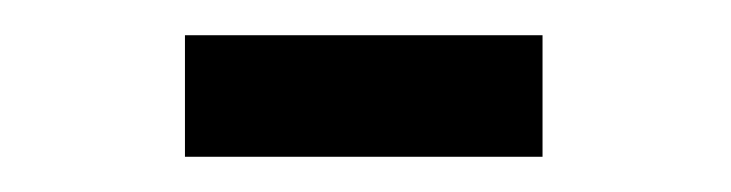

<svg xmlns="http://www.w3.org/2000/svg" viewBox="-20 -655 415 109"><path d="M85 -566V-635H288V-566Z"/></svg>

Font: Inconsolata Condensed SemiBold
Style: Regular
Weight: 600
Width: 3
Monospace: yes
Designer: Raph Levien, Cyreal, Brenton Simpson
Foundry: Raph Levien, Cyreal, Google
Version: Version 3.100; ttfautohint (v1.8.4.7-5d5b)